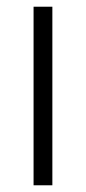

<svg xmlns="http://www.w3.org/2000/svg" viewBox="-20 -552 256 572"><path d="M136 0H80V-532H136Z"/></svg>

Font: Noto Sans Lao UI SemCond Light
Style: Regular
Weight: 300
Width: 4
Designer: Monotype Design Team
Foundry: Monotype Imaging Inc.
Version: Version 2.000; ttfautohint (v1.8.4.7-5d5b)